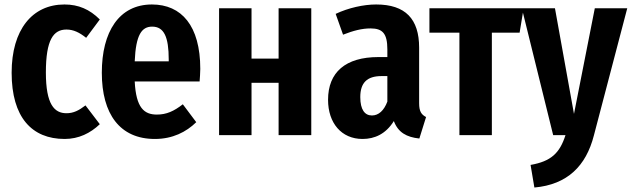

<svg xmlns="http://www.w3.org/2000/svg" viewBox="-20 -604 2823 858"><path d="M268 -584C124 -584 32 -471 32 -279C32 -80 122 17 269 17C332 17 384 -9 426 -49L362 -133C332 -110 308 -98 277 -98C223 -98 185 -137 185 -280C185 -427 219 -472 277 -472C308 -472 335 -459 365 -435L426 -517C381 -562 331 -584 268 -584Z M875 -296C875 -489 791 -584 659 -584C512 -584 435 -462 435 -279C435 -94 516 17 672 17C751 17 812 -14 857 -58L797 -138C757 -107 724 -92 681 -92C624 -92 588 -122 582 -240H872C873 -255 875 -277 875 -296ZM734 -330H582C587 -450 614 -485 660 -485C713 -485 734 -439 734 -338Z M1225 0H1371V-567H1225V-342H1104V-567H959V0H1104V-234H1225Z M1853 -143V-391C1853 -519 1792 -584 1661 -584C1605 -584 1537 -569 1480 -542L1513 -449C1559 -467 1597 -477 1636 -477C1690 -477 1711 -454 1711 -383V-349H1671C1524 -349 1446 -281 1446 -158C1446 -54 1506 17 1600 17C1654 17 1704 -5 1740 -63C1759 -12 1797 9 1854 15L1884 -81C1863 -92 1853 -106 1853 -143ZM1642 -88C1610 -88 1590 -114 1590 -170C1590 -234 1620 -264 1685 -264H1711V-150C1696 -110 1672 -88 1642 -88Z M2320 -567H1899V-458H2033V0H2178V-458H2302Z M2783 -567H2638L2545 -95L2460 -567H2312L2452 0H2507C2481 81 2442 117 2351 133L2368 234C2515 221 2599 138 2634 1Z"/></svg>

Font: Glow Sans TC Compressed
Style: Bold
Weight: 700
Width: 2
Designer: Ryoko NISHIZUKA (kana, bopomofo & ideographs); Paul D. Hunt (Latin, Greek & Cyrillic); Sandoll Communications, Soo-young
Version: Version 0.93